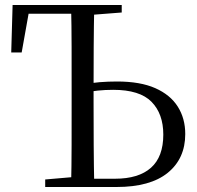

<svg xmlns="http://www.w3.org/2000/svg" viewBox="-20 -748 787 768"><path d="M310.4 0V-33.1H440Q534.4 -33.1 583.8 -76.9Q633.2 -120.7 633.2 -209.6Q633.2 -292.8 586.1 -340.8Q538.9 -388.7 432.8 -388.7Q400.8 -388.7 371 -385.6Q341.2 -382.5 310.2 -376.1V-409.4Q344.6 -416.6 378.5 -419.3Q412.4 -422 448.2 -422Q540.9 -422 601.1 -395.4Q661.3 -368.7 691.1 -321.5Q721 -274.3 721 -211.8Q721 -113.7 651 -56.8Q581.1 0 445.9 0ZM264.3 0Q266.3 -84.1 266.4 -168.1Q266.5 -252.2 266.5 -336.8V-391.1Q266.5 -476.1 266.4 -560.7Q266.3 -645.2 264.3 -728H357.1Q355.3 -645 354.8 -561.4Q354.3 -477.8 354.3 -397.2V-336.8Q354.3 -251.7 354.8 -167.7Q355.3 -83.6 357.1 0ZM24.9 -538.1 30.4 -728H324.2V-693H58.8L100.6 -728L66.7 -538.1ZM160.8 0V-30.1L299.7 -42.1H310.4V0ZM309.4 -686.9V-728H466.9V-698L324.6 -686.9Z"/></svg>

Font: Early Summer Mincho VF
Style: Regular
Weight: 250
Designer: GuiWonder
Version: Version 1.002